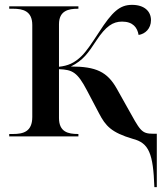

<svg xmlns="http://www.w3.org/2000/svg" viewBox="-20 -562 688 791"><path d="M616 209H626V-11H612C561 -11 558 -24 503 -122L461 -197C422 -266 376 -288 272 -288C323 -314 343 -343 377 -395C416 -454 445 -473 483 -473C528 -473 546 -448 551 -418C578 -422 602 -444 602 -479C602 -516 574 -542 524 -542C474 -542 443 -515 387 -428C358 -384 338 -353 316 -331C286 -302 260 -291 223 -287V-462C223 -518 262 -526 301 -526H303V-536H18V-526H34C74 -526 113 -517 113 -459V-80C113 -19 75 -10 34 -10H18V0H303V-10H301C261 -10 223 -18 223 -76V-277C279 -275 299 -264 338 -190L388 -95C415 -43 439 -16 527 10C594 27 611 71 616 209Z"/></svg>

Font: Noto Serif Display Medium
Style: Regular
Weight: 500
Designer: Monotype Design Team
Foundry: Monotype Imaging Inc.
Version: Version 2.009